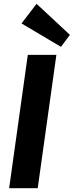

<svg xmlns="http://www.w3.org/2000/svg" viewBox="-20 -988 387 1008"><path d="M276 -700 178 0H28L126 -700ZM347 -805 300 -742 93 -865 172 -968Z"/></svg>

Font: Pathway Extreme SemiCondensed
Style: Bold Italic
Weight: 700
Width: 4
Italic angle: -8°
Version: Version 1.001;gftools[0.9.26]